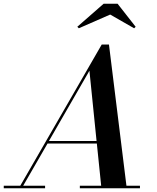

<svg xmlns="http://www.w3.org/2000/svg" viewBox="-66 -1002 834 1022"><path d="M520.5 -924.5 648 -851.5 656 -859.5 560 -982H485.5L345.5 -859.5L353.5 -851.5ZM-46 -13.5V0H174V-13.5H57.5L187 -238H449.5L472.5 -13.5H359V0H679V-13.5H607L514 -765H475.5L42 -13.5ZM410 -625.5 448 -251.5H194.5Z"/></svg>

Font: Bodoni* 16pt Medium
Style: Italic
Weight: 500
Italic angle: -13°
Version: Version 2.3